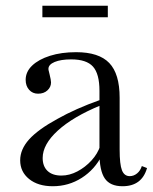

<svg xmlns="http://www.w3.org/2000/svg" viewBox="-20 -635 530 666"><path d="M405 11Q362 11 343.5 -16Q325 -43 325 -104V-320Q325 -379 302.5 -404Q280 -429 227 -429Q191 -429 169.5 -420Q148 -411 148 -396Q148 -392 149.5 -387.5Q151 -383 152 -377Q157 -357 157 -349Q157 -333 144.5 -321.5Q132 -310 112 -310Q93 -310 81 -323.5Q69 -337 69 -358Q69 -386 91.5 -407.5Q114 -429 153.5 -441.5Q193 -454 244 -454Q323 -454 359 -416.5Q395 -379 395 -296V-116Q395 -65 403 -44.5Q411 -24 430 -24Q444 -24 455.5 -33.5Q467 -43 472 -59L490 -52Q472 11 405 11ZM163 11Q112 11 81 -14Q50 -39 50 -79Q50 -117 81 -151.5Q112 -186 180 -223Q210 -240 247 -256.5Q284 -273 329 -289L330 -270Q233 -230 180.5 -182Q128 -134 128 -87Q128 -58 145 -42Q162 -26 193 -26Q221 -26 248.5 -40.5Q276 -55 297.5 -78.5Q319 -102 328 -130L334 -97Q309 -47 263.5 -18Q218 11 163 11ZM127 -575V-615H354V-575Z"/></svg>

Font: Baskervville SC
Style: Regular
Weight: 400
Designer: Alexis Faudot, Rémi Forte, Morgane Pierson, Rafael Ribas, Tanguy Vanlaeys, Rosalie Wagner, Thomas Huot-Marchand
Foundry: ANRT
Version: Version 1.100